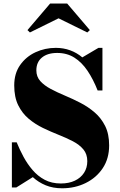

<svg xmlns="http://www.w3.org/2000/svg" viewBox="-20 -1024 660 1059"><path d="M323 14.5Q272 14.5 232 -2Q192 -18.5 161 -47L70 10H45.5V-239H72Q88 -199.5 109.5 -159.5Q131 -119.5 159.8 -86Q188.5 -52.5 226.8 -32.2Q265 -12 315.5 -12Q360 -12 392.8 -27.5Q425.5 -43 443.5 -70.8Q461.5 -98.5 461.5 -135Q461.5 -174 439.8 -200Q418 -226 382 -244.8Q346 -263.5 303 -280.5Q260 -297.5 217 -318.2Q174 -339 138.2 -369Q102.5 -399 80.5 -443.5Q58.5 -488 58.5 -553Q58.5 -619 91 -665.2Q123.5 -711.5 175.8 -735.8Q228 -760 288 -760Q330 -760 367 -746.5Q404 -733 434 -707.5L523 -760H545V-525H518.5Q494 -587 462.8 -633.5Q431.5 -680 390.5 -706Q349.5 -732 295.5 -732Q242 -732 211.2 -706.5Q180.5 -681 180.5 -636Q180.5 -601 202.2 -576.8Q224 -552.5 259.8 -533.5Q295.5 -514.5 338.5 -496.5Q381.5 -478.5 424 -456.5Q466.5 -434.5 502.2 -403.8Q538 -373 560 -329Q582 -285 582 -222Q582 -149.5 546.8 -96.5Q511.5 -43.5 452.5 -14.5Q393.5 14.5 323 14.5ZM145 -845 131.5 -858 256.5 -1004.5H350.5L475.5 -858L461.5 -845L303 -923Z"/></svg>

Font: Bodoni Moda 9pt ExtraBold
Style: Regular
Weight: 800
Designer: Owen Earl
Foundry: indestructible type
Version: Version 2.005